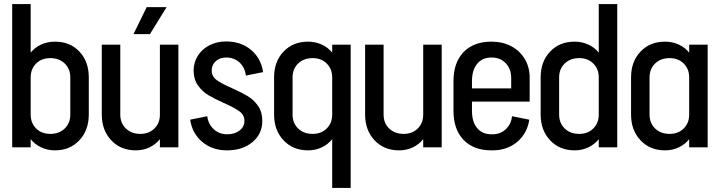

<svg xmlns="http://www.w3.org/2000/svg" viewBox="-20 -725 3533 945"><path d="M417 -344V-161Q417 -84 370.5 -34.5Q324 15 251 15Q214 15 183 0.5Q152 -14 131 -40V0H40V-705H131V-466Q152 -492 183 -506Q214 -520 251 -520Q325 -520 371 -471Q417 -422 417 -344ZM326 -161V-344Q326 -386 298.5 -412.5Q271 -439 228 -439Q185 -439 158 -412.5Q131 -386 131 -344V-161Q131 -119 158 -92.5Q185 -66 228 -66Q271 -66 298.5 -92.5Q326 -119 326 -161Z M767 -505H858V0H767V-40Q746 -14 715.5 0.5Q685 15 648 15Q574 15 527.5 -34.5Q481 -84 481 -161V-505H572V-161Q572 -119 599.5 -92.5Q627 -66 671 -66Q713 -66 740 -92.5Q767 -119 767 -161ZM800 -690 718 -557H637L702 -690Z M1122 -291Q1169 -270 1199 -252Q1229 -234 1250 -204Q1271 -174 1271 -130Q1271 -66 1222.5 -25.5Q1174 15 1098 15H1097Q1025 15 975.5 -26.5Q926 -68 916 -136L1000 -153Q1005 -114 1032 -89Q1059 -64 1098 -64Q1135 -64 1159 -82.5Q1183 -101 1183 -130Q1183 -159 1158.5 -177Q1134 -195 1082 -218Q1035 -239 1005 -257Q975 -275 954 -305Q933 -335 933 -378Q933 -418 954 -451Q975 -484 1011.5 -502.5Q1048 -521 1093 -521Q1166 -521 1215.5 -479.5Q1265 -438 1275 -370L1190 -353Q1186 -392 1159.5 -417Q1133 -442 1093 -442Q1062 -442 1042 -424Q1022 -406 1022 -378Q1022 -349 1046.5 -331Q1071 -313 1122 -291Z M1615 -505H1706V200H1615V-40Q1594 -14 1563.5 0.5Q1533 15 1496 15Q1422 15 1375.5 -34.5Q1329 -84 1329 -161V-344Q1329 -422 1375.5 -471Q1422 -520 1496 -520Q1532 -520 1563 -506Q1594 -492 1615 -466ZM1615 -161V-344Q1615 -386 1588 -412.5Q1561 -439 1519 -439Q1475 -439 1447.5 -412.5Q1420 -386 1420 -344V-161Q1420 -119 1447.5 -92.5Q1475 -66 1519 -66Q1561 -66 1588 -92.5Q1615 -119 1615 -161Z M2063 -505H2154V0H2063V-40Q2042 -14 2011.5 0.5Q1981 15 1944 15Q1870 15 1823.5 -34.5Q1777 -84 1777 -161V-505H1868V-161Q1868 -119 1895.5 -92.5Q1923 -66 1967 -66Q2009 -66 2036 -92.5Q2063 -119 2063 -161Z M2587 -342V-225H2303V-180Q2303 -125 2328.5 -94.5Q2354 -64 2399 -64H2403Q2443 -64 2469.5 -89Q2496 -114 2500 -153L2585 -136Q2575 -68 2525.5 -26.5Q2476 15 2404 15H2398Q2311 15 2261.5 -36.5Q2212 -88 2212 -180V-326Q2212 -417 2261.5 -468.5Q2311 -520 2399 -520Q2454 -520 2496.5 -497.5Q2539 -475 2563 -434.5Q2587 -394 2587 -342ZM2303 -290H2496V-342Q2496 -386 2469 -414Q2442 -442 2399 -442Q2354 -442 2328.5 -411Q2303 -380 2303 -325Z M3018 -705V0H2927V-40Q2906 -14 2875.5 0.5Q2845 15 2808 15Q2734 15 2687.5 -34.5Q2641 -84 2641 -161V-344Q2641 -422 2687.5 -471Q2734 -520 2808 -520Q2844 -520 2875 -506Q2906 -492 2927 -466V-705ZM2927 -161V-344Q2927 -386 2900 -412.5Q2873 -439 2831 -439Q2787 -439 2759.5 -412.5Q2732 -386 2732 -344V-161Q2732 -119 2759.5 -92.5Q2787 -66 2831 -66Q2873 -66 2900 -92.5Q2927 -119 2927 -161Z M3372 -505H3463V0H3372V-40Q3351 -14 3320.5 0.5Q3290 15 3253 15Q3179 15 3132.5 -34.5Q3086 -84 3086 -161V-344Q3086 -422 3132.5 -471Q3179 -520 3253 -520Q3289 -520 3320 -506Q3351 -492 3372 -466ZM3372 -161V-344Q3372 -386 3345 -412.5Q3318 -439 3276 -439Q3232 -439 3204.5 -412.5Q3177 -386 3177 -344V-161Q3177 -119 3204.5 -92.5Q3232 -66 3276 -66Q3318 -66 3345 -92.5Q3372 -119 3372 -161Z"/></svg>

Font: Akshar
Style: Regular
Weight: 400
Designer: Tall Chai
Foundry: Tall Chai
Version: Version 1.000